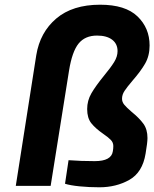

<svg xmlns="http://www.w3.org/2000/svg" viewBox="-20 -789 655 815"><path d="M256 -9 271 -109Q324 -105 382 -105Q453 -105 459 -147Q461 -158 461 -169Q461 -184 450.5 -195Q440 -206 418 -221Q385 -244 367.5 -266Q350 -288 350 -326Q350 -362 368 -393Q386 -424 421 -467Q450 -502 464.5 -525.5Q479 -549 479 -572Q479 -603 456 -620.5Q433 -638 392 -638Q341 -638 313.5 -604Q286 -570 273 -489L195 0H47L134 -555Q150 -652 219 -710.5Q288 -769 405 -769Q512 -769 563.5 -719.5Q615 -670 615 -596Q615 -552 596 -519Q577 -486 542 -446Q519 -419 508.5 -403Q498 -387 498 -370Q498 -356 507.5 -344.5Q517 -333 539 -314Q571 -288 588.5 -264Q606 -240 606 -203Q606 -184 598 -137Q585 -57 529 -25.5Q473 6 402 6Q358 6 318 2Q278 -2 256 -9Z"/></svg>

Font: Exo
Style: Bold Italic
Weight: 700
Italic angle: -9°
Designer: Natanael Gama
Foundry: Natanael Gama
Version: Version 1.500; ttfautohint (v1.6)